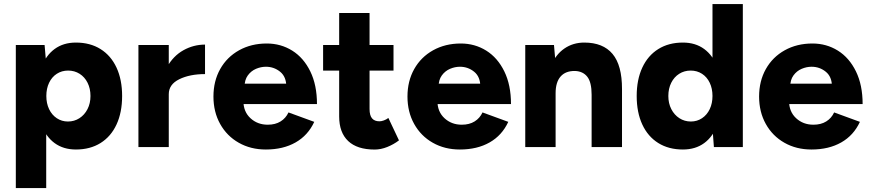

<svg xmlns="http://www.w3.org/2000/svg" viewBox="-20 -727 4301 949"><path d="M58.2 -504.6H200.4L208.4 -412V202.4H58.2ZM162.4 -252.6Q162.4 -334.8 184.5 -393.9Q206.6 -453 250 -484.8Q293.4 -516.6 355.2 -516.6Q425.6 -516.6 477 -484.4Q528.4 -452.2 556 -392.7Q583.6 -333.2 583.6 -252.6Q583.6 -171.4 556 -111.8Q528.4 -52.2 477 -20.1Q425.6 12 355.2 12Q293.4 12 250 -19.7Q206.6 -51.4 184.5 -111Q162.4 -170.6 162.4 -252.6ZM427.2 -252.6Q427.2 -289.2 412.9 -317.8Q398.6 -346.4 373.4 -362.3Q348.2 -378.2 316.8 -378.2Q285.4 -378.2 260.8 -362.3Q236.2 -346.4 222.6 -317.8Q209 -289.2 209 -252.6Q209 -216.2 222.6 -187.6Q236.2 -159 260.7 -142.7Q285.2 -126.4 315.8 -126.4Q347.2 -126.4 372.5 -142.7Q397.8 -159 412.5 -187.6Q427.2 -216.2 427.2 -252.6Z M993.4 -506.6V-360.8Q917.8 -360.8 866 -335.3Q814.2 -309.8 814.2 -261.4L774.2 -262.4Q774.2 -340.2 805.5 -395.6Q836.8 -451 886.8 -478.8Q936.8 -506.6 993.4 -506.6ZM664.2 -504.6H814.2V0H664.2Z M1035 -250Q1035 -326.3 1068.4 -385.8Q1101.9 -445.3 1161.9 -478.6Q1222 -512 1298.4 -512Q1368 -512 1424.4 -476.8Q1480.7 -441.6 1513.7 -374.1Q1546.7 -306.7 1546.7 -212.7H1168.9L1183.1 -227.9Q1183.1 -175 1217.9 -142.8Q1252.7 -110.6 1303.4 -110.6Q1341 -110.6 1366.9 -126.8Q1392.9 -143 1405.9 -171.3L1533.3 -124.7Q1502.3 -57.7 1440.8 -22.9Q1379.3 12 1294 12Q1219 12 1160.2 -21.4Q1101.4 -54.7 1068.2 -114.2Q1035 -173.7 1035 -250ZM1175 -313.6H1408L1395.3 -297.6Q1395.3 -347.7 1364.6 -372.4Q1334 -397.1 1294.4 -397.1Q1269.7 -397.1 1245.4 -386.8Q1221.1 -376.4 1204.9 -354.3Q1188.7 -332.1 1188.7 -297.6Z M1656.4 -151.4V-662.6H1806.6V-188.2Q1806.6 -156.6 1818.9 -142Q1831.2 -127.4 1855.8 -127.4Q1865 -127.4 1877.3 -131.8Q1889.6 -136.2 1899.6 -144L1952 -33.2Q1925.8 -13.2 1894.1 -0.5Q1862.4 12.2 1831.8 12.2Q1745.4 12.2 1700.9 -29.9Q1656.4 -72 1656.4 -151.4ZM1577 -504.6H1925V-378H1577Z M1994 -250Q1994 -326.3 2027.4 -385.8Q2060.9 -445.3 2120.9 -478.6Q2181 -512 2257.4 -512Q2327 -512 2383.4 -476.8Q2439.7 -441.6 2472.7 -374.1Q2505.7 -306.7 2505.7 -212.7H2127.9L2142.1 -227.9Q2142.1 -175 2176.9 -142.8Q2211.7 -110.6 2262.4 -110.6Q2300 -110.6 2325.9 -126.8Q2351.9 -143 2364.9 -171.3L2492.3 -124.7Q2461.3 -57.7 2399.8 -22.9Q2338.3 12 2253 12Q2178 12 2119.2 -21.4Q2060.4 -54.7 2027.2 -114.2Q1994 -173.7 1994 -250ZM2134 -313.6H2367L2354.3 -297.6Q2354.3 -347.7 2323.6 -372.4Q2293 -397.1 2253.4 -397.1Q2228.7 -397.1 2204.4 -386.8Q2180.1 -376.4 2163.9 -354.3Q2147.7 -332.1 2147.7 -297.6Z M2576.2 -504.6H2718.2L2726.2 -411.8V0H2576.2ZM2904.2 -258.8H3054.4V0H2904.2ZM2822.4 -376.2Q2775.6 -377 2750.9 -348.9Q2726.2 -320.8 2726.2 -266.2H2679.4Q2679.4 -345.2 2703 -401.4Q2726.6 -457.6 2769.5 -487.1Q2812.4 -516.6 2868 -516.6Q2960.6 -516.6 3007.6 -460.5Q3054.6 -404.4 3054.4 -286.8V-258.8H2904.2Q2904.2 -320.2 2883 -347.4Q2861.8 -374.6 2822.4 -376.2Z M3501.6 -93.8V-707H3651.6V0H3508.6ZM3127 -252.6Q3127 -333.2 3154.6 -392.7Q3182.2 -452.2 3233.6 -484.4Q3285 -516.6 3355.4 -516.6Q3417.2 -516.6 3460.6 -484.8Q3504 -453 3526.1 -393.9Q3548.2 -334.8 3548.2 -252.6Q3548.2 -170.6 3526.1 -111Q3504 -51.4 3460.6 -19.7Q3417.2 12 3355.4 12Q3285 12 3233.6 -20.1Q3182.2 -52.2 3154.6 -111.8Q3127 -171.4 3127 -252.6ZM3501.6 -252.6Q3501.6 -289.2 3488 -317.8Q3474.4 -346.4 3449.8 -362.3Q3425.2 -378.2 3393.8 -378.2Q3362.4 -378.2 3337.2 -362.3Q3312 -346.4 3297.7 -317.8Q3283.4 -289.2 3283.4 -252.6Q3283.4 -216.2 3298.1 -187.6Q3312.8 -159 3338.1 -142.7Q3363.4 -126.4 3394.8 -126.4Q3425.4 -126.4 3449.9 -142.7Q3474.4 -159 3488 -187.6Q3501.6 -216.2 3501.6 -252.6Z M3732 -250Q3732 -326.3 3765.4 -385.8Q3798.9 -445.3 3858.9 -478.6Q3919 -512 3995.4 -512Q4065 -512 4121.4 -476.8Q4177.7 -441.6 4210.7 -374.1Q4243.7 -306.7 4243.7 -212.7H3865.9L3880.1 -227.9Q3880.1 -175 3914.9 -142.8Q3949.7 -110.6 4000.4 -110.6Q4038 -110.6 4063.9 -126.8Q4089.9 -143 4102.9 -171.3L4230.3 -124.7Q4199.3 -57.7 4137.8 -22.9Q4076.3 12 3991 12Q3916 12 3857.2 -21.4Q3798.4 -54.7 3765.2 -114.2Q3732 -173.7 3732 -250ZM3872 -313.6H4105L4092.3 -297.6Q4092.3 -347.7 4061.6 -372.4Q4031 -397.1 3991.4 -397.1Q3966.7 -397.1 3942.4 -386.8Q3918.1 -376.4 3901.9 -354.3Q3885.7 -332.1 3885.7 -297.6Z"/></svg>

Font: 寒蝉端黑体 Light
Style: Regular
Weight: 300
Designer: ChillDuanSans {Warren2060}; 
Source Han Sans {Ryoko NISHIZUKA 西塚涼子 (kana, bopomofo & ideographs); Paul D. Hunt (Latin, G
Foundry: ChillType&Adobe
Version: Version 1.300;Glyphs 3.3 (3306)